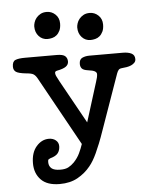

<svg xmlns="http://www.w3.org/2000/svg" viewBox="-57 -687 735 930"><g transform="rotate(-5 310.5 -222.0)"><path d="M149 85Q149 105 162 116Q175 127 205 127Q229 127 243.5 119.5Q258 112 272 98Q291 78 301.5 55.5Q312 33 319 12L133 -324Q125 -338 115.5 -344Q106 -350 81 -352Q43 -356 31 -364.5Q19 -373 19 -390Q19 -415 34 -421.5Q49 -428 81 -428H235Q266 -428 276.5 -418Q287 -408 287 -392Q287 -377 274 -367.5Q261 -358 230 -352Q220 -350 220 -342Q220 -335 223.5 -327Q227 -319 238 -299L354 -90L414 -282Q422 -305 422 -319Q422 -327 413 -332.5Q404 -338 380 -341Q358 -344 350.5 -352.5Q343 -361 343 -375Q343 -397 358 -404Q373 -411 393 -411H555Q581 -411 597 -403Q613 -395 613 -375Q613 -365 606.5 -358Q600 -351 590 -346.5Q580 -342 568 -340Q556 -338 544 -337Q533 -336 528 -330Q523 -324 519 -313L424 -44Q412 -9 401.5 17Q391 43 382 62.5Q373 82 364 97Q355 112 345 124Q320 155 283.5 175.5Q247 196 196 196Q135 196 105 165Q75 134 75 85Q75 33 101 3Q127 -27 162 -27Q182 -27 195.5 -16Q209 -5 209 13Q209 32 199 46Q189 60 160 68Q155 70 152 72.5Q149 75 149 85ZM139 -575Q139 -583 142.5 -594.5Q146 -606 154 -616Q162 -626 174.5 -633Q187 -640 205 -640Q229 -640 247 -623Q265 -606 265 -579Q265 -558 258.5 -544.5Q252 -531 242.5 -523Q233 -515 221 -512Q209 -509 198 -509Q173 -509 156 -527.5Q139 -546 139 -575ZM346 -552Q346 -560 349.5 -571.5Q353 -583 361 -593Q369 -603 381.5 -610Q394 -617 412 -617Q436 -617 454 -600Q472 -583 472 -556Q472 -535 465.5 -521.5Q459 -508 449.5 -500Q440 -492 428 -489Q416 -486 405 -486Q380 -486 363 -504.5Q346 -523 346 -552Z"/></g></svg>

Font: Life Savers ExtraBold
Style: Regular
Weight: 800
Designer: Pablo Impallari, Rodrigo Fuenzalida, Brenda Gallo
Foundry: Pablo Impallari, Rodrigo Fuenzalida, Brenda Gallo
Version: Version 3.001; ttfautohint (v0.95) -l 8 -r 50 -G 200 -x 14 -